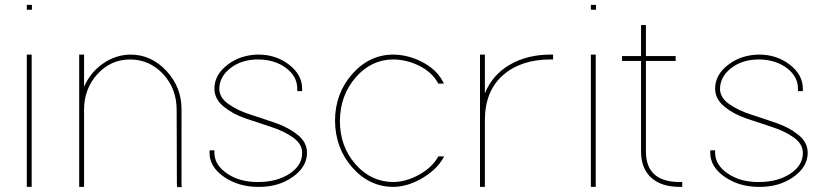

<svg xmlns="http://www.w3.org/2000/svg" viewBox="-20 -777 3400 788"><path d="M100 -737H101H111V-757H101H100H90V-737ZM90 -543V-20V-10H110V-20V-543V-553H90Z M325 -421V-543V-553H305V-543V-326V-316V-20V-10H325V-20V-316V-326Q325 -413 380 -473Q435 -533 515 -533Q595 -532 650 -472.5Q705 -413 705 -326L706 -19L707 -9H726L725 -20V-326Q726 -418 663.5 -485.5Q601 -553 515 -553Q454 -552 402.5 -516Q351 -480 325 -421Z M1220 -413Q1220 -470 1166.5 -511.5Q1113 -553 1040 -553Q967 -552 913.5 -511Q860 -470 860 -413Q860 -371 897.5 -340Q935 -309 987.5 -291Q1040 -273 1093 -256Q1146 -239 1183 -212.5Q1220 -186 1220 -150Q1221 -99 1169 -64.5Q1117 -30 1040 -30Q965 -29 912.5 -64.5Q860 -100 860 -150V-160H840V-150Q840 -92 899.5 -51Q959 -10 1040 -10Q1122 -9 1181 -50.5Q1240 -92 1240 -150Q1240 -192 1203 -222.5Q1166 -253 1113 -271.5Q1060 -290 1007 -307Q954 -324 917 -350.5Q880 -377 880 -413Q881 -463 926.5 -498Q972 -533 1040 -533Q1109 -532 1154.5 -497.5Q1200 -463 1200 -413V-403H1220Z M1794 -449Q1767 -495 1711 -523.5Q1655 -552 1595 -553Q1496 -553 1425.5 -473Q1355 -393 1355 -281Q1356 -169 1426 -89.5Q1496 -10 1595 -10Q1652 -11 1709 -43.5Q1766 -76 1794 -120L1803 -135H1779L1776 -130Q1752 -89 1700 -60Q1648 -31 1595 -30Q1503 -30 1439 -103Q1375 -176 1375 -281Q1376 -386 1440 -459.5Q1504 -533 1595 -533Q1651 -532 1701.5 -506.5Q1752 -481 1776 -439L1779 -434H1802Z M1970 -394V-543V-553H1950V-543V-286Q1950 -286 1950 -282V-272V-20V-10H1970V-20V-272V-282V-286Q1971 -404 2044.5 -468.5Q2118 -533 2240 -533H2250V-553H2240Q2144 -553 2072.5 -511.5Q2001 -470 1970 -394Z M2415 -737H2416H2426V-757H2416H2415H2405V-737ZM2405 -543V-20V-10H2425V-20V-543V-553H2405Z M2631 -527H2743H2753V-547H2743H2631V-664V-674H2611V-664V-547H2543H2533V-527H2543H2611V-152Q2612 -84 2653.5 -47Q2695 -10 2770 -10H2780V-30H2770Q2633 -30 2631 -152Z M3275 -413Q3275 -470 3221.5 -511.5Q3168 -553 3095 -553Q3022 -552 2968.5 -511Q2915 -470 2915 -413Q2915 -371 2952.5 -340Q2990 -309 3042.5 -291Q3095 -273 3148 -256Q3201 -239 3238 -212.5Q3275 -186 3275 -150Q3276 -99 3224 -64.5Q3172 -30 3095 -30Q3020 -29 2967.5 -64.5Q2915 -100 2915 -150V-160H2895V-150Q2895 -92 2954.5 -51Q3014 -10 3095 -10Q3177 -9 3236 -50.5Q3295 -92 3295 -150Q3295 -192 3258 -222.5Q3221 -253 3168 -271.5Q3115 -290 3062 -307Q3009 -324 2972 -350.5Q2935 -377 2935 -413Q2936 -463 2981.5 -498Q3027 -533 3095 -533Q3164 -532 3209.5 -497.5Q3255 -463 3255 -413V-403H3275Z"/></svg>

Font: Nordica Plus
Style: NordicaClassicUltraLight
Weight: 300
Version: Version 1